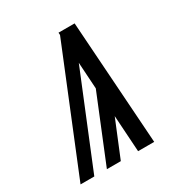

<svg xmlns="http://www.w3.org/2000/svg" viewBox="-171 -863 942 991"><g transform="rotate(-30 300.0 -367.5)"><path d="M106 0H24L318 -721L317 -735H413L463 0H367L353 -217L264 0H181L340 -390L330 -548Z"/></g></svg>

Font: Iosevka Aile Medium
Style: Italic
Weight: 500
Italic angle: -9°
Designer: Belleve Invis
Foundry: Belleve Invis
Version: Version 31.1.0; ttfautohint (v1.8.4)